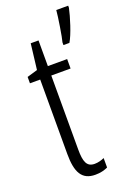

<svg xmlns="http://www.w3.org/2000/svg" viewBox="-148 -815 601 879"><g transform="rotate(-20 152.5 -375.0)"><path d="M305 -750V-760H247C245 -731 229 -630 223 -611V-598H252C272 -630 297 -711 305 -750ZM172 -38C133 -38 123 -67 123 -126V-486H217V-532H123V-657H85L70 -532L19 -517V-486H69V-123C69 -35 92 10 158 10C183 10 202 5 219 -3V-49C206 -43 189 -38 172 -38Z"/></g></svg>

Font: Noto Sans Thai Looped ExtraCondensed Light
Style: Regular
Weight: 300
Width: 2
Designer: Sasikarn Vongin, Ben Mitchell
Foundry: The Fontpad Ltd
Version: Version 1.001